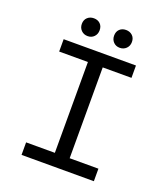

<svg xmlns="http://www.w3.org/2000/svg" viewBox="-147 -920 894 1023"><g transform="rotate(20 300.0 -408.0)"><path d="M95 0V-71H258V-586H95V-656H505V-586H342V-71H505V0ZM209 -715Q187 -715 172.5 -729.5Q158 -744 158 -766Q158 -789 172.5 -802.5Q187 -816 209 -816Q231 -816 245 -802.5Q259 -789 259 -766Q259 -744 245 -729.5Q231 -715 209 -715ZM391 -715Q369 -715 355 -729.5Q341 -744 341 -766Q341 -789 355 -802.5Q369 -816 391 -816Q413 -816 427.5 -802.5Q442 -789 442 -766Q442 -744 427.5 -729.5Q413 -715 391 -715Z"/></g></svg>

Font: SauceCodePro NFM
Style: Regular
Weight: 400
Monospace: yes
Designer: Paul D. Hunt, Teo Tuominen
Foundry: Adobe
Version: Version 2.042;hotconv 1.1.0;makeotfexe 2.6.0;Nerd Fonts 3.3.